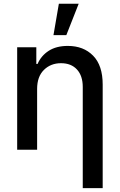

<svg xmlns="http://www.w3.org/2000/svg" viewBox="-20 -797 637 1022"><path d="M526.6 204.5H420.5V-334.2Q420.5 -393.5 389.7 -427Q359 -460.6 304.7 -460.6Q250 -460.6 213.8 -424.9Q177.6 -389.2 177.6 -323.9V0H71.4V-545.5H173.3V-456.7H180Q198.9 -500.4 239.3 -526.5Q279.8 -552.6 340.9 -552.6Q424.7 -552.6 475.7 -500.5Q526.6 -448.5 526.6 -346.9ZM333.1 -610.1H264.6L293.3 -777H398.8Z"/></svg>

Font: Linik Sans Medium
Style: Regular
Weight: 500
Designer: Rasmus Andersson (font), Cristiano Sobral (main changes)
Foundry: rsms
Version: Version 3.018;June 1, 2022;FontCreator 14.0.0.2814 64-bit; t